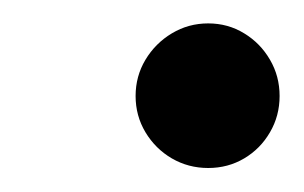

<svg xmlns="http://www.w3.org/2000/svg" viewBox="-20 -480 253 160"><path d="M153.5 -340Q137 -340 123.2 -348Q109.5 -356 101.2 -369.8Q93 -383.5 93 -400Q93 -416.5 101.2 -430.2Q109.5 -444 123.2 -452.2Q137 -460.5 153.5 -460.5Q170 -460.5 183.5 -452.2Q197 -444 205 -430.2Q213 -416.5 213 -400Q213 -383.5 205 -369.8Q197 -356 183.5 -348Q170 -340 153.5 -340Z"/></svg>

Font: Bodoni Moda 96pt
Style: Italic
Weight: 400
Italic angle: -13°
Version: Version 2.004